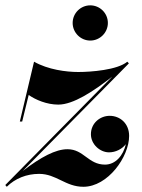

<svg xmlns="http://www.w3.org/2000/svg" viewBox="-62 -706 543 736"><path d="M216.5 -618C216.5 -581 247 -550.5 284 -550.5C321 -550.5 351.5 -581 351.5 -618C351.5 -655.5 321 -685.5 284 -685.5C247 -685.5 216.5 -655.5 216.5 -618ZM14 -240H23L48 -342C74 -323.5 117.5 -305 161.5 -305C219 -305 295.5 -355.5 368 -412L-42 3.5L-41 3L-41.5 3.5L-36 10C-4 -22 40 -39.5 88 -39.5C154 -39.5 189 10 257.5 10C351.5 10 433 -105 433 -185C433 -233.5 397.5 -262 358.5 -262C321 -262 286.5 -233.5 286.5 -191.5C286.5 -152.5 321.5 -122 356 -122C381 -122 406 -134.5 420.5 -153.5C410.5 -110 381 -75 340.5 -75C276 -75 259.5 -134 196.5 -134C151.5 -134 95.5 -104.5 25 -50.5L432 -463L426 -469.5C388 -437.5 286 -430 238 -430C192 -430 122 -439 68.5 -469.5Z"/></svg>

Font: Bodoni* 24pt
Style: Bold Italic
Weight: 700
Italic angle: -13°
Version: Version 2.3